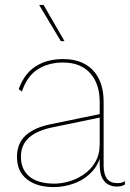

<svg xmlns="http://www.w3.org/2000/svg" viewBox="-20 -750 529 780"><path d="M385 -336Q385 -410 346 -453Q307 -496 236 -496Q177 -496 133.5 -468.5Q90 -441 69 -378L56 -388Q78 -450 124 -480Q170 -510 236 -510Q289 -510 325.5 -489.5Q362 -469 381.5 -430Q401 -391 401 -336V-78Q401 -6 456 -6Q467 -6 474 -8Q481 -10 488 -14L487 0Q482 3 474 5.5Q466 8 453 8Q439 8 423 1Q407 -6 396 -25.5Q385 -45 385 -84V-130L392 -136Q385 -87 355.5 -54.5Q326 -22 284 -6Q242 10 199 10Q129 10 89 -22Q49 -54 49 -112Q49 -168 84.5 -200Q120 -232 184 -245L388 -287V-273L195 -233Q130 -220 97.5 -190.5Q65 -161 65 -114Q65 -61 100 -32.5Q135 -4 201 -4Q229 -4 260.5 -13Q292 -22 320.5 -41.5Q349 -61 367 -91.5Q385 -122 385 -165ZM157 -730 242 -583H227L139 -730Z"/></svg>

Font: Kantumruy Pro Thin
Style: Regular
Weight: 250
Version: Version 1.002